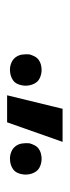

<svg xmlns="http://www.w3.org/2000/svg" viewBox="152 -948 196 540"><g transform="rotate(90 250.0 -678.0)"><path d="M248 -600 286 -756H379L324 -600ZM426 -608Q416 -608 406.5 -612Q397 -616 391 -624Q385 -632 383.5 -642.5Q382 -653 383 -663Q385 -670 388.5 -677Q392 -684 398 -688.5Q404 -693 411.5 -695Q419 -697 427 -697Q437 -697 447 -693Q457 -689 462.5 -681Q468 -673 470 -662.5Q472 -652 470 -642Q469 -635 465.5 -628Q462 -621 455.5 -616.5Q449 -612 441.5 -610Q434 -608 426 -608ZM176 -608Q166 -608 156.5 -612Q147 -616 141 -624Q135 -632 133.5 -642.5Q132 -653 133 -663Q135 -670 138.5 -677Q142 -684 148 -688.5Q154 -693 161.5 -695Q169 -697 177 -697Q187 -697 197 -693Q207 -689 212.5 -681Q218 -673 220 -662.5Q222 -652 220 -642Q219 -635 215.5 -628Q212 -621 205.5 -616.5Q199 -612 191.5 -610Q184 -608 176 -608Z"/></g></svg>

Font: Iosevka SS18 Semibold
Style: Italic
Weight: 600
Italic angle: -9°
Monospace: yes
Designer: Belleve Invis
Foundry: Belleve Invis
Version: Version 25.1.1; ttfautohint (v1.8.4)